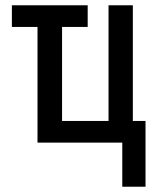

<svg xmlns="http://www.w3.org/2000/svg" viewBox="-20 -540 588 727"><path d="M443 167V0H122V-438H25V-520H312V-438H215V-82H391V-520H483V-82H531V167Z"/></svg>

Font: Iosevka Semi-Condensed Medium
Style: Regular
Weight: 500
Monospace: yes
Designer: Belleve Invis
Foundry: Belleve Invis
Version: Version 27.3.5